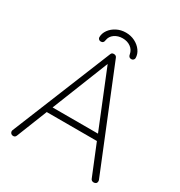

<svg xmlns="http://www.w3.org/2000/svg" viewBox="-195 -977 1039 1110"><g transform="rotate(30 324.5 -422.0)"><path d="M614 -19Q614 -10 608 -5Q602 0 593 0Q586 0 580.5 -3.5Q575 -7 573 -13L489 -219L490 -217H155L74 -13Q69 0 56 0Q47 0 41.5 -5Q36 -10 35 -17Q34 -21 36 -27L305 -689Q308 -697 312.5 -699.5Q317 -702 324 -702Q339 -702 344 -689L613 -27Q614 -24 614 -19ZM171 -257H474L321 -634ZM444 -744Q444 -737 438.5 -731.5Q433 -726 425 -726Q407 -726 404 -746Q399 -774 376.5 -790Q354 -806 323 -806Q292 -806 269 -790Q246 -774 242 -746Q240 -726 221 -726Q213 -726 207.5 -731.5Q202 -737 202 -744Q202 -770 218.5 -793Q235 -816 262.5 -830Q290 -844 323 -844Q356 -844 383.5 -830Q411 -816 427.5 -793Q444 -770 444 -744Z"/></g></svg>

Font: Quicksand Light
Style: Regular
Weight: 300
Designer: Andrew Paglinawan
Foundry: Andrew Paglinawan
Version: Version 3.000